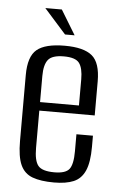

<svg xmlns="http://www.w3.org/2000/svg" viewBox="-49 -674 445 718"><g transform="rotate(5 173.5 -314.5)"><path d="M181 9Q131 9 100 -2.5Q69 -14 55 -45Q41 -76 41 -135V-382Q41 -452 72.5 -478Q104 -504 177 -504Q248 -504 279.5 -478Q311 -452 311 -382V-254H103V-114Q103 -66 118 -47.5Q133 -29 179 -29Q221 -29 235 -47Q249 -65 249 -114V-178H311V-136Q311 -78 297 -46.5Q283 -15 254.5 -3Q226 9 181 9ZM103 -286H249V-384Q249 -426 235 -445Q221 -464 177 -464Q133 -464 118 -445Q103 -426 103 -384ZM174 -546 92 -638H154L210 -546Z"/></g></svg>

Font: Alumni Sans
Style: Regular
Weight: 400
Designer: Robert E. Leuschke
Foundry: Robert E. Leuschke
Version: Version 1.018